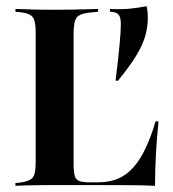

<svg xmlns="http://www.w3.org/2000/svg" viewBox="-20 -600 558 620"><path d="M360.5 -338.7 353.2 -340.3Q362.1 -411.3 366.1 -455.2Q370.2 -499.2 370.2 -522.6Q370.2 -544.4 362.9 -552.8Q355.6 -561.3 335.5 -562.1V-571Q375.8 -569.4 401.6 -572.2Q427.4 -575 453.2 -579.8Q454.8 -575.8 456 -564.9Q457.3 -554 457.3 -541.9Q457.3 -514.5 449.6 -485.9Q441.9 -457.3 421 -422.2Q400 -387.1 360.5 -338.7ZM146 -2.4Q121 -2.4 98.8 -2Q76.6 -1.6 59.3 -1.2Q41.9 -0.8 29.8 0V-8.9L45.2 -10.5Q66.1 -13.7 77 -19.4Q87.9 -25 91.5 -38.7Q95.2 -52.4 95.2 -78.2V-369.4H217.7V-69.4Q217.7 -44.4 221.4 -31.9Q225 -19.4 236.3 -15.3Q247.6 -11.3 270.2 -11.3H297.6Q333.1 -11.3 360.9 -23Q388.7 -34.7 410.5 -59.3Q432.3 -83.9 450 -121Q467.7 -158.1 482.3 -208.1H491.9Q486.3 -153.2 483.5 -101.2Q480.6 -49.2 480.6 0Q449.2 -1.6 402.8 -2Q356.5 -2.4 286.3 -2.4H156.5ZM146 -568.5H157.3H165.3Q192.7 -568.5 217.7 -569Q242.7 -569.4 262.9 -570.2Q283.1 -571 296.8 -571V-562.1L272.6 -559.7Q237.9 -556.5 227.8 -543.5Q217.7 -530.6 217.7 -492.7V-369.4H95.2V-492.7Q95.2 -518.5 91.5 -532.3Q87.9 -546 77 -552Q66.1 -558.1 45.2 -560.5L29.8 -562.1V-571Q41.9 -571 59.3 -570.2Q76.6 -569.4 98.8 -569Q121 -568.5 146 -568.5Z"/></svg>

Font: Playfair 144pt SemiCondensed
Style: Bold
Weight: 700
Width: 4
Designer: Claus Eggers Sørensen
Foundry: Claus Eggers Sørensen
Version: Version 2.203